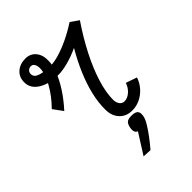

<svg xmlns="http://www.w3.org/2000/svg" viewBox="-252 -744 1103 1103"><g transform="rotate(-45 300.0 -192.0)"><path d="M110 -260.5 67 -319Q120.5 -373 153 -432.2Q185.5 -491.5 185.5 -533.5Q185.5 -553.5 178 -566Q170.5 -578.5 156 -578.5Q142.5 -578.5 133.2 -569.5Q124 -560.5 124 -546.5Q124 -521 156 -510.5Q188 -500 240 -500Q270 -500 311.8 -512.8Q353.5 -525.5 400.8 -548.2Q448 -571 493 -600.5L542.5 -566Q486 -483 443.5 -400.2Q401 -317.5 377.5 -242.2Q354 -167 354 -106Q355 -83 366 -69Q377 -55 394 -55Q419 -55 441.8 -74.8Q464.5 -94.5 474.5 -125L542 -101.5Q530.5 -67.5 507 -41.2Q483.5 -15 453 -0.5Q422.5 14 389 14Q340.5 14 311.2 -17.8Q282 -49.5 282.5 -101Q282 -155 296.2 -216.2Q310.5 -277.5 338.5 -343.8Q366.5 -410 406 -477.5Q359.5 -455.5 313.5 -443.2Q267.5 -431 235 -431Q157.5 -431 110.5 -461Q63.5 -491 64 -539Q63 -580 91.2 -606Q119.5 -632 165 -632Q204.5 -632 228 -604Q251.5 -576 250.5 -530Q251 -496 233.8 -450.8Q216.5 -405.5 184.8 -356.5Q153 -307.5 110 -260.5ZM248 246 327 121Q315.5 117 311 105Q306.5 93 310.5 72.5Q315.5 48.5 327 39.8Q338.5 31 364 31Q394.5 31 405.2 43.5Q416 56 410 84.5Q406 103.5 388.5 132Q371 160.5 347.8 191.2Q324.5 222 301.5 248.5Z"/></g></svg>

Font: Victor Mono Thin
Style: Italic
Weight: 100
Italic angle: -12°
Monospace: yes
Designer: Rune Bjørnerås
Version: Version 1.561;gftools[0.9.30]